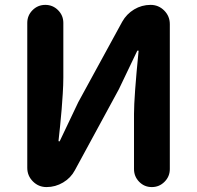

<svg xmlns="http://www.w3.org/2000/svg" viewBox="-20 -760 801 780"><path d="M168.9 0Q136.7 0 113.8 -22.9Q90.8 -45.9 90.8 -78.1V-667Q90.8 -697.3 112.3 -718.8Q133.8 -740.2 164.1 -740.2Q194.3 -740.2 215.8 -718.8Q237.3 -697.3 237.3 -667V-445.3Q237.3 -416 234.9 -378.4Q232.4 -340.8 230.5 -316.4Q228.5 -292 224.1 -247.6Q219.7 -203.1 217.8 -188.5Q217.8 -185.5 220.2 -185.5Q222.7 -185.5 223.6 -188.5L297.9 -344.7L476.6 -671.9Q494.1 -703.1 524.9 -721.7Q555.7 -740.2 591.8 -740.2Q624 -740.2 647 -717.3Q669.9 -694.3 669.9 -662.1V-73.2Q669.9 -43 648.4 -21.5Q627 0 596.7 0Q566.4 0 545.4 -21.5Q524.4 -43 524.4 -73.2V-296.9Q524.4 -366.2 543 -552.7Q543 -554.7 540.5 -554.7Q538.1 -554.7 537.1 -552.7L462.9 -397.5L284.2 -68.4Q267.6 -37.1 236.3 -18.6Q205.1 0 168.9 0Z"/></svg>

Font: Gen Jyuu GothicX Bold
Style: Bold
Weight: 700
Designer: Ryoko NISHIZUKA (kana &amp; ideographs); Paul D. Hunt (Latin, Greek &amp; Cyrillic); Wenlong ZHANG (bopomofo); Sandoll C
Version: Version 1.058.20140828